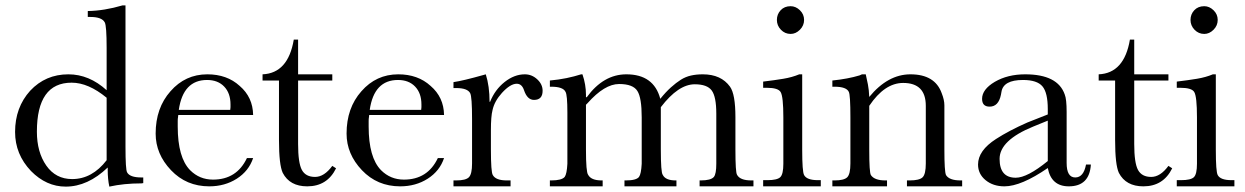

<svg xmlns="http://www.w3.org/2000/svg" viewBox="-20 -692 4623 713"><path d="M376 -514Q376 -596 369 -609Q358 -629 316 -629H306V-651Q367 -652 435 -672H446V-148Q446 -62 452 -52Q462 -33 505 -33H512V-12L505 -11Q440 -11 386 1Q380 -27 380 -60V-70Q306 1 224 1Q152 1 95 -57Q36 -119 36 -202Q36 -293 92 -355Q149 -416 234 -416Q311 -416 376 -357ZM376 -329Q308 -385 246 -385Q117 -385 117 -203Q117 -127 152 -77Q187 -27 248 -27Q322 -27 376 -97Z M642 -265 641 -256Q640 -251 640 -243Q640 -235 640 -222Q640 -107 686 -60Q721 -25 771 -25Q859 -25 897 -105H920Q904 -57 859.5 -28.5Q815 0 757 0Q672 0 615 -60Q558 -120 558 -196Q558 -291 613 -353Q668 -416 750 -416Q823 -416 870 -373Q919 -331 920 -265ZM835 -284Q836 -289 836 -294Q836 -299 836 -304Q836 -346 812.5 -370.5Q789 -395 749 -395Q660 -395 644 -284Z M1087 -393V-157Q1087 -87 1101 -61Q1115 -35 1150 -35Q1184 -35 1214 -76L1228 -67Q1195 0 1121 0Q1056 0 1030 -50Q1016 -80 1016 -172V-393H955V-416Q1050 -420 1071 -545H1087V-416H1214V-393Z M1351 -265 1350 -256Q1349 -251 1349 -243Q1349 -235 1349 -222Q1349 -107 1395 -60Q1430 -25 1480 -25Q1568 -25 1606 -105H1629Q1613 -57 1568.5 -28.5Q1524 0 1466 0Q1381 0 1324 -60Q1267 -120 1267 -196Q1267 -291 1322 -353Q1377 -416 1459 -416Q1532 -416 1579 -373Q1628 -331 1629 -265ZM1544 -284Q1545 -289 1545 -294Q1545 -299 1545 -304Q1545 -346 1521.5 -370.5Q1498 -395 1458 -395Q1369 -395 1353 -284Z M1784 -416Q1798 -372 1798 -314H1800Q1818 -359 1854 -387.5Q1890 -416 1929 -416Q1955 -416 1975 -397.5Q1995 -379 1995 -355Q1995 -321 1963 -321Q1938 -321 1926 -357Q1918 -381 1899 -381Q1875 -381 1844 -347Q1816 -316 1809 -283Q1803 -260 1803 -209V-137Q1803 -53 1810 -42Q1821 -22 1862 -22H1876V0H1664V-22H1674Q1710 -22 1721.5 -34Q1733 -46 1733 -85V-250Q1733 -333 1726 -346Q1716 -365 1674 -365H1664V-387Q1699 -392 1777 -414Z M2143 -416Q2156 -378 2156 -340V-331H2159Q2221 -416 2306 -416Q2408 -416 2432 -325Q2452 -350 2471.5 -367.5Q2491 -385 2508.5 -396Q2526 -407 2546 -411.5Q2566 -416 2590 -416Q2658 -416 2691 -370Q2711 -342 2711 -257V-137Q2711 -52 2717 -43Q2728 -22 2770 -22H2778V0H2578V-22H2582Q2620 -22 2631 -35Q2640 -46 2640 -84V-270Q2640 -333 2623 -356Q2606 -379 2560 -379Q2499 -379 2434 -294V-137Q2434 -52 2441 -43Q2451 -22 2489 -22H2492V0H2299V-22H2304Q2343 -22 2353 -35Q2361 -46 2363 -84V-247Q2363 -251 2363 -256Q2363 -329 2347 -354Q2331 -380 2279 -380Q2225 -380 2162 -309L2156 -303V-137Q2156 -53 2164 -43Q2175 -22 2214 -22H2218V0H2022V-22H2027Q2066 -22 2077 -35Q2085 -46 2087 -84V-257Q2087 -266 2087 -274Q2087 -340 2080 -351Q2071 -370 2027 -370H2022V-393Q2055 -396 2084 -402Q2113 -408 2138 -416Z M2865 -618Q2865 -639 2879 -654Q2893 -669 2916 -669Q2935 -669 2950.5 -654Q2966 -639 2966 -618Q2966 -597 2950.5 -581.5Q2935 -566 2916 -566Q2895 -566 2880 -581.5Q2865 -597 2865 -618ZM2959 -136Q2959 -55 2966 -42Q2976 -23 3017 -23H3028V0H2814V-23H2830Q2866 -23 2877.5 -34Q2889 -45 2889 -84V-256Q2889 -333 2879 -350Q2870 -366 2827 -366H2814V-389Q2856 -394 2889 -399.5Q2922 -405 2948 -416H2959Z M3195 -416Q3199 -399 3203 -378.5Q3207 -358 3208 -332Q3277 -416 3361 -416Q3452 -416 3477 -346Q3487 -321 3487 -301V-136Q3487 -55 3493 -42Q3505 -22 3547 -22H3553V0H3348V-22H3358Q3394 -22 3406 -33.5Q3418 -45 3418 -85V-299Q3418 -384 3334 -384Q3265 -384 3208 -299V-136Q3208 -52 3214 -42Q3227 -22 3268 -22H3274V0H3071V-22H3079Q3114 -22 3126 -33.5Q3138 -45 3138 -85V-256Q3138 -340 3132 -351Q3123 -370 3079 -370H3071V-393Q3129 -399 3172 -412L3181 -416Z M4031 -81Q4026 0 3949 0Q3884 0 3871 -68Q3772 0 3710 0Q3668 0 3640 -23Q3612 -46 3612 -81Q3612 -133 3679 -176Q3727 -207 3795 -237L3871 -267V-287Q3871 -348 3851 -371.5Q3831 -395 3779 -395Q3706 -395 3699 -351L3697 -340Q3688 -296 3655 -296Q3627 -296 3627 -325Q3627 -360 3674 -388Q3722 -416 3787 -416Q3908 -416 3934 -341Q3941 -324 3941 -276V-87Q3941 -33 3973 -33Q4004 -33 4013 -81ZM3817 -222Q3692 -171 3692 -102Q3692 -32 3752 -32Q3795 -32 3871 -94V-244Z M4192 -393V-157Q4192 -87 4206 -61Q4220 -35 4255 -35Q4289 -35 4319 -76L4333 -67Q4300 0 4226 0Q4161 0 4135 -50Q4121 -80 4121 -172V-393H4060V-416Q4155 -420 4176 -545H4192V-416H4319V-393Z M4401 -618Q4401 -639 4415 -654Q4429 -669 4452 -669Q4471 -669 4486.5 -654Q4502 -639 4502 -618Q4502 -597 4486.5 -581.5Q4471 -566 4452 -566Q4431 -566 4416 -581.5Q4401 -597 4401 -618ZM4495 -136Q4495 -55 4502 -42Q4512 -23 4553 -23H4564V0H4350V-23H4366Q4402 -23 4413.5 -34Q4425 -45 4425 -84V-256Q4425 -333 4415 -350Q4406 -366 4363 -366H4350V-389Q4392 -394 4425 -399.5Q4458 -405 4484 -416H4495Z"/></svg>

Font: New Athena Unicode
Style: Regular
Weight: 400
Designer: J. Rusten 1997; rev. by R. Hancock 2001, 2002, rev. by D. Mastronarde 2002-2021
Foundry: GreekKeys New Athena Unicode
Version: Version 5.008